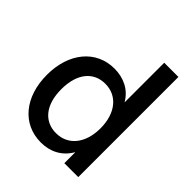

<svg xmlns="http://www.w3.org/2000/svg" viewBox="-205 -852 986 986"><g transform="rotate(45 288.0 -359.0)"><path d="M256.3 10.3C323.7 10.3 381.3 -18.6 416 -78.6H417V0H518.1V-727.5H415V-440.9H414.1C380.9 -498 322.8 -525.9 255.9 -525.9C122.6 -525.9 32.7 -417 32.7 -257.8C32.7 -98.1 122.1 10.3 256.3 10.3ZM277.3 -78.6C194.3 -78.6 137.2 -141.6 137.2 -257.8C137.2 -374.5 194.3 -437.5 277.3 -437.5C365.2 -437.5 421.9 -366.2 421.9 -257.8C421.9 -149.4 365.2 -78.6 277.3 -78.6Z"/></g></svg>

Font: Inteeer Medium
Style: Regular
Weight: 500
Designer: Rasmus Andersson
Foundry: rsms
Version: Version 4.001;Glyphs 3.4 (3402)